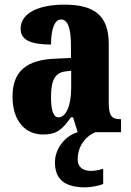

<svg xmlns="http://www.w3.org/2000/svg" viewBox="-20 -570 563 828"><path d="M166 10C225 10 248 -11 286 -64H295L315 0C265 14 217 67 217 130C217 205 260 238 349 238C366 238 408 232 425 223V158C405 164 387 167 372 167C339 167 315 152 315 117C315 54 357 13 392 0H502V-56H499C461 -56 449 -72 449 -126V-380C449 -505 385 -550 257 -550C155 -550 69 -518 69 -446C69 -398 111 -378 200 -378C200 -448 217 -486 243 -486C272 -486 286 -449 286 -374V-320L218 -317C95 -312 34 -263 34 -154C34 -42 94 10 166 10ZM232 -64C210 -64 200 -95 200 -150C200 -221 215 -256 262 -262L287 -265V-191C287 -115 265 -64 232 -64Z"/></svg>

Font: Noto Serif Ethiopic ExtraCondensed Black
Style: Regular
Weight: 900
Width: 2
Designer: Monotype Design Team
Foundry: Monotype Imaging Inc.
Version: Version 2.102